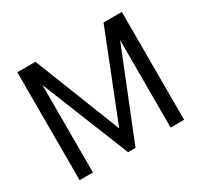

<svg xmlns="http://www.w3.org/2000/svg" viewBox="-152 -937 1191 1136"><g transform="rotate(-30 443.5 -368.5)"><path d="M87 0V-737H211L443 -148L676 -737H801V0H709V-598L469 0H418L178 -597V0Z"/></g></svg>

Font: Tomorrow
Style: Regular
Weight: 400
Designer: Tony de Marco, Monica Rizzolli
Foundry: Just in Type
Version: Version 2.002